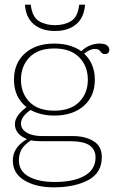

<svg xmlns="http://www.w3.org/2000/svg" viewBox="-20 -667 489 824"><path d="M87 -647H112Q118 -594 147 -576.5Q176 -559 216 -559Q256 -559 285 -576.5Q314 -594 320 -647H345Q341 -591 306.5 -562.5Q272 -534 216 -534Q160 -534 125.5 -562.5Q91 -591 87 -647ZM449 -454Q449 -435 430 -435Q423 -435 419.5 -437.5Q416 -440 412 -445Q408 -451 402.5 -454Q397 -457 386 -457Q367 -457 341 -437Q387 -394 387 -325Q387 -254 339.5 -212.5Q292 -171 213 -171Q156 -171 111 -195Q70 -166 70 -137Q70 -113 94.5 -98Q119 -83 161 -83H294Q345 -83 381 -61.5Q417 -40 417 7Q417 75 358.5 106Q300 137 210 137Q134 137 84.5 107Q35 77 35 22Q35 -35 96 -70Q70 -80 57 -96.5Q44 -113 44 -134Q44 -171 94 -207Q40 -250 40 -325Q40 -396 87 -438Q134 -480 213 -480Q283 -480 329 -447Q346 -464 366.5 -472Q387 -480 407 -480Q429 -480 439 -472.5Q449 -465 449 -454ZM213 -459Q143 -459 106.5 -421Q70 -383 70 -325Q70 -267 106.5 -229.5Q143 -192 213 -192Q283 -192 320 -229.5Q357 -267 357 -325Q357 -383 320 -421Q283 -459 213 -459ZM113 -65Q82 -44 71.5 -24Q61 -4 61 21Q61 67 103 90.5Q145 114 215 114Q297 114 343.5 87Q390 60 390 9Q390 -25 364.5 -43Q339 -61 280 -61H156Q129 -61 113 -65Z"/></svg>

Font: Taviraj Thin
Style: Regular
Weight: 250
Designer: Katatrad Team
Foundry: CadsonDemak
Version: Version 1.001